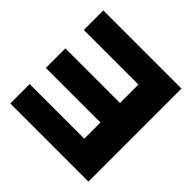

<svg xmlns="http://www.w3.org/2000/svg" viewBox="-108 -912 848 848"><g transform="rotate(-45 315.5 -488.0)"><path d="M25 -732H146V-391H247V-732H369V-391H484V-732H606V-244H484H369H247H25V-391Z"/></g></svg>

Font: PatchSans
Style: PatchSans
Weight: 400
Version: Version 1.0